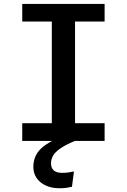

<svg xmlns="http://www.w3.org/2000/svg" viewBox="-20 -728 655 992"><path d="M520.5 -707.7V-616.9H367.7V-91.3H520.5V0H94.9V-91.3H247.7V-616.9H94.9V-707.7ZM351.8 -39.5 367.2 0Q316.4 21 289.7 40.3Q263.1 59.5 253.3 77.9Q243.6 96.4 243.6 115.9Q243.6 165.1 301.5 165.1Q317.9 165.1 331.5 163.3Q345.1 161.5 362.1 157.9L351.8 236.9Q336.9 240.5 322.3 242.6Q307.7 244.6 288.7 244.6Q227.7 244.6 190 214.1Q152.3 183.6 152.3 133.8Q152.3 69.7 203.8 29.2Q255.4 -11.3 351.8 -39.5Z"/></svg>

Font: Fira Code Medium
Style: Regular
Weight: 500
Designer: Carrois Corporate, Edenspiekermann AG, Nikita Prokopov
Foundry: Carrois Corporate, Edenspiekermann AG, Nikita Prokopov
Version: Version 6.002